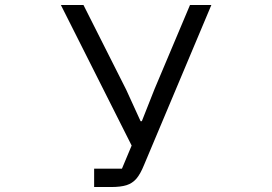

<svg xmlns="http://www.w3.org/2000/svg" viewBox="-20 -753 1096 773"><path d="M359 0V-74H471L510 -167L225 -733H316L488 -392L546 -265H551L602 -394L745 -733H831L560 -89Q545 -52 529 -33.5Q513 -15 489.5 -7.5Q466 0 426 0Z"/></svg>

Font: PlemolJP
Style: Regular
Weight: 400
Monospace: yes
Version: v2.0.4; ttfautohint (v1.8.4.7-5d5b-dirty) -l 6 -r 45 -G 200 